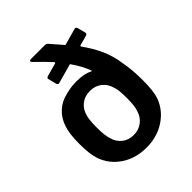

<svg xmlns="http://www.w3.org/2000/svg" viewBox="-199 -817 941 941"><g transform="rotate(-45 271.5 -346.0)"><path d="M479 -362Q489 -309 489 -238Q489 -164 476 -126Q454 -66 398.5 -29Q343 8 268 8Q194 8 139 -28.5Q84 -65 62 -126Q48 -167 48 -237Q48 -309 62 -348Q75 -389 106 -417.5Q137 -446 180 -455Q215 -465 255 -465Q310 -465 340 -448Q342 -448 343 -448Q344 -448 344.5 -448Q345 -448 345 -449Q345 -450 344 -452Q326 -499 294 -544Q293 -546 292 -546.5Q291 -547 290 -547Q289 -547 288 -546L187 -518Q179 -518 176 -528L165 -572Q165 -579 174 -582L243 -601Q246 -602 246 -605Q246 -606 245 -608Q213 -643 169 -685Q164 -690 164 -694Q164 -696 167 -698Q170 -700 174 -700H272Q280 -700 287 -693L340 -632Q343 -629 345 -629Q346 -629 347 -630L433 -654Q441 -654 444 -644L455 -601Q455 -593 446 -590L394 -576Q392 -575 391.5 -573.5Q391 -572 391 -571Q391 -571 391 -570Q427 -521 449 -471.5Q471 -422 479 -362ZM363 -153Q372 -176 372 -234Q372 -291 363 -313Q354 -346 329 -365.5Q304 -385 268 -385Q232 -385 207 -365.5Q182 -346 173 -313Q165 -289 165 -234Q165 -180 174 -153Q183 -119 208 -99.5Q233 -80 268 -80Q303 -80 328.5 -100Q354 -120 363 -153Z"/></g></svg>

Font: LinhAnh SemBd
Style: Regular
Weight: 600
Monospace: yes
Designer: Jeremy Tribby
Foundry: Tribby Type
Version: Version 1.408